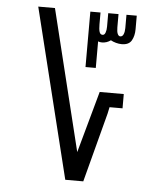

<svg xmlns="http://www.w3.org/2000/svg" viewBox="-52 -771 704 818"><g transform="rotate(5 300.0 -362.5)"><path d="M78.5 -725H150L298 -122L371 -385.5H474V-324.5H418.5L412.5 -296.5L334.5 0H257.5ZM301.5 -723H345V-672.5Q345 -651.5 348.5 -640.2Q352 -629 362 -629Q370 -629 374 -639.5Q378 -650 378 -665.5V-723H422V-666Q422 -648 426.2 -638.5Q430.5 -629 437.5 -629Q447 -629 451.5 -639.8Q456 -650.5 456 -666V-723H500V-665Q500 -636.5 488.5 -616.5Q477 -596.5 446.5 -596.5Q434.5 -596.5 421.8 -600Q409 -603.5 399.5 -609Q382.5 -596.5 362 -596.5Q352.5 -596.5 345.5 -599.5V-486H301.5Z"/></g></svg>

Font: JuliaMono SemiBoldItalic
Style: Regular
Weight: 600
Italic angle: -9°
Monospace: yes
Designer: cormullion
Foundry: corm
Version: Version 0.049; ttfautohint (v1.8.4)